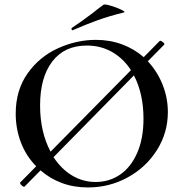

<svg xmlns="http://www.w3.org/2000/svg" viewBox="-20 -811 823 843"><path d="M717 -319Q717 -228 669 -152Q621 -76 540.5 -32Q460 12 366 12Q304 12 251.5 -7.5Q199 -27 158 -63L87 9H86Q81 9 73.5 1.5Q66 -6 69 -10L139 -81Q95 -125 72 -185Q49 -245 49 -312Q49 -415 101 -488.5Q153 -562 234.5 -599Q316 -636 401 -636Q463 -636 516.5 -616Q570 -596 611 -560L682 -632H683Q688 -632 696 -625.5Q704 -619 701 -615L629 -542Q671 -497 694 -439Q717 -381 717 -319ZM202 -145 555 -503Q522 -554 472.5 -582.5Q423 -611 361 -611Q263 -611 209.5 -541Q156 -471 156 -348Q156 -232 202 -145ZM610 -290Q610 -399 568 -480L215 -121Q249 -69 296.5 -40.5Q344 -12 400 -12Q460 -12 507.5 -44.5Q555 -77 582.5 -140Q610 -203 610 -290ZM299 -678Q295 -678 294 -682.5Q293 -687 296 -689Q329 -710 390 -756Q404 -768 434 -790Q439 -794 466 -786Q493 -778 513.5 -768Q534 -758 523 -756Q461 -741 409.5 -722.5Q358 -704 301 -679Z"/></svg>

Font: Cormorant SC SemiBold
Style: Regular
Weight: 600
Designer: Christian Thalmann (Catharsis Fonts)
Version: Version 3.000